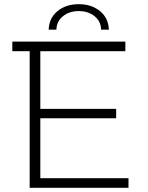

<svg xmlns="http://www.w3.org/2000/svg" viewBox="-20 -899 709 919"><path d="M250 -757H213Q215 -813 255.5 -846Q296 -879 357 -879Q418 -879 458.5 -846Q499 -813 501 -757H464Q463 -797 432.5 -821.5Q402 -846 357 -846Q312 -846 281.5 -821.5Q251 -797 250 -757ZM173 -46H595V0H122V-654H39V-700H580V-654H173V-378H536V-333H173Z"/></svg>

Font: mBank Light
Style: Regular
Weight: 300
Designer: Julieta Ulanovsky
Foundry: Julieta Ulanovsky
Version: Version 7.200;PS 007.200;hotconv 1.0.88;makeotf.lib2.5.64775